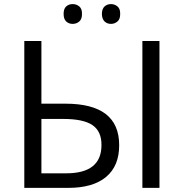

<svg xmlns="http://www.w3.org/2000/svg" viewBox="-20 -913 893 933"><path d="M754.9 0H671.9V-713.9H754.9ZM301.8 -70.8Q473.1 -70.8 473.1 -208Q473.6 -274.4 429.7 -304.7Q385.7 -335 288.1 -335H181.2V-70.8ZM297.9 -409.2Q559.1 -409.2 559.1 -208Q559.6 -107.4 496.1 -53.7Q432.6 0 311 0H98.1V-713.9H181.2V-409.2ZM475.1 -845.7Q475.6 -870.6 488.3 -881.8Q501 -893.1 519 -893.1Q537.1 -893.1 550.8 -881.8Q564.5 -870.6 564 -845.7Q564.5 -820.3 550.8 -808.6Q537.1 -796.9 519 -796.9Q501 -796.9 488.3 -808.6Q475.6 -820.3 475.1 -845.7ZM289.1 -845.7Q289.1 -870.6 301.8 -881.8Q314.5 -893.1 333 -893.1Q351.6 -893.1 365.2 -881.8Q378.9 -870.6 378.4 -845.7Q378.9 -820.3 365.2 -808.6Q351.6 -796.9 333 -796.9Q314.5 -796.9 301.8 -808.6Q289.1 -820.3 289.1 -845.7Z"/></svg>

Font: OpenSans-Regular
Style: Regular
Weight: 400
Foundry: Ascender Corporation
Version: Version 1.10